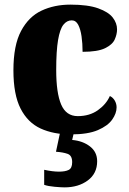

<svg xmlns="http://www.w3.org/2000/svg" viewBox="-20 -571 559 830"><path d="M286 10Q211 10 155.5 -15.5Q100 -41 69 -101.5Q38 -162 38 -267Q38 -375 71 -437Q104 -499 159.5 -525Q215 -551 284 -551Q360 -551 404.5 -535Q449 -519 467.5 -495Q486 -471 486 -444Q486 -423 476 -400.5Q466 -378 434 -362.5Q402 -347 337 -347Q337 -383 332.5 -414Q328 -445 318 -464Q308 -483 290 -483Q269 -483 254 -464Q239 -445 231 -398Q223 -351 223 -268Q223 -169 244.5 -119Q266 -69 316 -69Q367 -69 403 -94.5Q439 -120 455 -156Q469 -149 476.5 -135.5Q484 -122 484 -107Q484 -81 465 -54Q446 -27 403 -8.5Q360 10 286 10ZM259 239Q245 239 216.5 236.5Q188 234 171 228V163Q208 171 235 171Q262 171 277 163.5Q292 156 292 130Q292 101 272 94Q252 87 222 85L242 -9H302L292 34Q338 38 369 62Q400 86 400 126Q400 179 359.5 209Q319 239 259 239Z"/></svg>

Font: Noto Serif Armenian SemiCondensed Black
Style: Regular
Weight: 900
Width: 4
Designer: Monotype Design Team
Foundry: Monotype Imaging Inc.
Version: Version 2.008; ttfautohint (v1.8.4.7-5d5b)